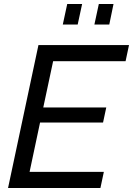

<svg xmlns="http://www.w3.org/2000/svg" viewBox="-20 -934 661 954"><path d="M171 -710H621L604 -630H244L195 -400H508L492 -325H179L127 -80H496L479 0H20ZM292 -812 314 -914H388L366 -812ZM449 -812 471 -914H544L523 -812Z"/></svg>

Font: Raleway Medium
Style: Italic
Weight: 500
Italic angle: -12°
Designer: Matt McInerney, Pablo Impallari, Rodrigo Fuenzalida
Foundry: Matt McInerney, Pablo Impallari, Rodrigo Fuenzalida
Version: Version 4.026